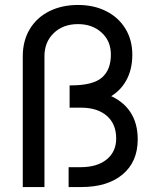

<svg xmlns="http://www.w3.org/2000/svg" viewBox="-20 -754 622 774"><path d="M294.6 -734Q358.4 -734 408 -709Q457.6 -684 485.5 -638.5Q513.4 -593 513.4 -533.2Q513.4 -472.8 488 -428.1Q462.6 -383.4 415.4 -359Q368.2 -334.6 304 -334.6H260.6V-409.8H266.2Q354.6 -409.8 390.8 -441.2Q427 -472.6 427 -533.8Q427 -588.6 389.6 -622.7Q352.2 -656.8 294.2 -656.8Q234.4 -656.8 196.8 -620.7Q159.2 -584.6 159.2 -527.2V0H71.8V-527.2Q71.8 -589.2 99.7 -636.1Q127.6 -683 178.4 -708.5Q229.2 -734 294.6 -734ZM256.6 -80H304Q371.8 -80 410.1 -111.3Q448.4 -142.6 448.4 -195.8Q448.4 -254.2 410.5 -287.1Q372.6 -320 306.4 -320H260.6V-394.4H276.6Q359.6 -394.4 417.2 -371.2Q474.8 -348 505 -302.9Q535.2 -257.8 535.2 -192.2Q535.2 -102 474.5 -51Q413.8 0 308 0H256.6Z"/></svg>

Font: 寒蝉端黑体 Light
Style: Regular
Weight: 300
Designer: ChillDuanSans {Warren2060}; 
Source Han Sans {Ryoko NISHIZUKA 西塚涼子 (kana, bopomofo & ideographs); Paul D. Hunt (Latin, G
Foundry: ChillType&Adobe
Version: Version 1.300;Glyphs 3.3 (3306)